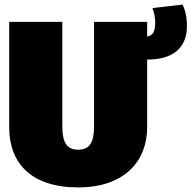

<svg xmlns="http://www.w3.org/2000/svg" viewBox="-20 -793 833 835"><path d="M774 -773 643 -758C650 -738 655 -720 655 -695C655 -657 646 -639 620 -634V-698H389V-245C389 -175 371 -142 320 -142C269 -142 251 -175 251 -245V-698H20V-239C20 -84 115 22 320 22C525 22 620 -96 620 -239V-534C725 -533 793 -580 793 -679C793 -727 783 -754 774 -773Z"/></svg>

Font: Fira Sans Ultra
Style: Regular
Weight: 950
Designer: Carrois Corporate & Edenspiekermann AG
Foundry: Carrois Corporate GbR & Edenspiekermann AG
Version: Version 4.203;PS 004.203;hotconv 1.0.88;makeotf.lib2.5.64775